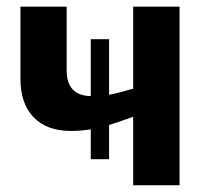

<svg xmlns="http://www.w3.org/2000/svg" viewBox="-20 -548 621 568"><path d="M177.2 -528.3V-339.8Q177.2 -265.1 248.5 -263.7V-432.1H302.7V-267.6Q322.8 -271 374 -285.6V-528.3H511.2V0H374V-202.6Q321.3 -183.6 302.7 -178.2V-77.1H248.5V-165.5Q220.2 -160.6 189.9 -160.6Q118.7 -160.6 79.6 -200.9Q40.5 -241.2 40.5 -314.5V-528.3Z"/></svg>

Font: Liberation Sans
Style: Bold
Weight: 700
Designer: Steve Matteson
Foundry: Ascender Corporation
Version: Version 2.1.5